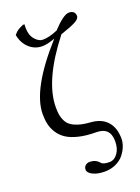

<svg xmlns="http://www.w3.org/2000/svg" viewBox="-171 -771 783 1073"><g transform="rotate(-20 220.5 -234.5)"><path d="M259.8 229Q216.8 229 189 215.1Q161.1 201.2 161.1 182.1Q161.1 166.5 171.9 157.7Q182.6 148.9 195.8 148.9Q233.4 148.9 253.9 174.8Q264.6 188 301.8 188Q330.6 188 350.8 160.4Q371.1 132.8 371.1 88.9Q371.1 5.9 289.1 5.9Q230.5 5.9 186.3 -4.9Q142.1 -15.6 115 -33.4Q87.9 -51.3 71 -77.4Q54.2 -103.5 48.1 -130.6Q42 -157.7 42 -190.9Q42 -337.4 247.1 -565.9Q200.7 -548.8 170.9 -548.8Q127 -548.8 94.2 -578.4Q61.5 -607.9 51.8 -658.2Q65.4 -674.8 76.9 -682.1Q88.4 -689.5 108.9 -698.2H118.2Q117.2 -692.4 117.2 -678.2Q117.2 -634.3 139.4 -608.2Q161.6 -582 186 -582Q223.6 -582 274.9 -604Q340.8 -674.8 373 -674.8Q391.6 -674.8 400.9 -665.8Q410.2 -656.7 410.2 -642.1Q410.2 -625 383.1 -610.6Q356 -596.2 293 -575.2Q124 -359.4 124 -202.1Q124 -176.8 126.7 -158.9Q129.4 -141.1 138.4 -121.8Q147.5 -102.5 163.6 -90.3Q179.7 -78.1 208 -68.8Q235.8 -60.1 276.9 -57.1Q342.3 -52.7 375.7 -14.6Q409.2 23.4 409.2 87.9Q409.2 109.9 399.9 133.8Q390.6 157.7 373 179.4Q355.5 201.2 325.7 215.1Q295.9 229 259.8 229Z"/></g></svg>

Font: Linux Libertine G
Style: Regular
Weight: 400
Designer: Philipp H. Poll
Foundry: Philipp H. Poll
Version: Version 4.7.5